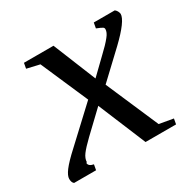

<svg xmlns="http://www.w3.org/2000/svg" viewBox="-126 -569 681 681"><g transform="rotate(-30 214.0 -228.5)"><path d="M69 -41 66 -40Q66 -26 87 -22L83 0H-7Q-15 -6 -15 -21Q-15 -34 0 -54Q16 -75 51 -107L184 -231L100 -424L48 -436L52 -458H173L244 -283L304 -341Q334 -369 349 -388Q362 -404 362 -417Q362 -422 358 -425Q352 -429 334 -436L338 -458H424Q434 -450 436 -437Q436 -409 368 -344L264 -246L357 -31L414 -21L410 1H285L204 -194L120 -114Q93 -88 81 -72Q69 -56 69 -41Z"/></g></svg>

Font: Libra Serif Modern
Style: Italic
Weight: 400
Italic angle: -12°
Designer: Stefan Peev, Context Ltd
Foundry: Stefan Peev, Context Ltd
Version: Version 1.000